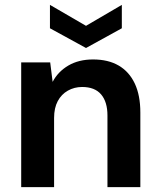

<svg xmlns="http://www.w3.org/2000/svg" viewBox="-20 -768 660 788"><path d="M67 0V-512H186L196 -432Q218 -474 260.5 -499Q303 -524 362 -524Q424 -524 467 -499Q510 -474 533 -425.5Q556 -377 556 -306V0H421V-294Q421 -350 395 -380.5Q369 -411 317 -411Q285 -411 258.5 -396Q232 -381 217 -353Q202 -325 202 -284V0ZM333 -571 185 -652V-748L333 -662L480 -748V-652Z"/></svg>

Font: DM Sans 12pt
Style: Bold
Weight: 700
Version: Version 4.004;gftools[0.9.30]